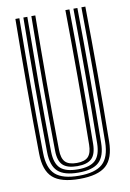

<svg xmlns="http://www.w3.org/2000/svg" viewBox="-90 -855 622 919"><g transform="rotate(-10 221.0 -396.0)"><path d="M221.5 7.5Q131.2 7.5 91.8 -27.8Q52.2 -63 51.2 -144.8Q49 -303.5 49.1 -468.1Q49.2 -632.8 51.2 -800H70.5Q68.8 -643 68.5 -476.6Q68.2 -310.2 70.5 -145Q71.5 -71 106.9 -39.5Q142.2 -8 221.5 -8Q300.2 -8 335.6 -39.5Q371 -71 372 -145Q374 -307 373.9 -471.5Q373.8 -636 372 -800H391.2Q393.2 -636 393.4 -472.6Q393.5 -309.2 391.2 -144.8Q390.2 -63 350.8 -27.8Q311.2 7.5 221.5 7.5ZM221.5 -23.2Q152 -23.2 121.4 -51.6Q90.8 -80 90 -145.2Q87.8 -309.5 87.9 -472.6Q88 -635.8 90 -800H109.2Q107.5 -641 107.2 -475.8Q107 -310.5 109.2 -145.5Q110 -88 136.2 -63.5Q162.5 -39 221.5 -39Q280.2 -39 306.2 -63.5Q332.2 -88 333.2 -145.5Q335.2 -307.5 335.1 -471.8Q335 -636 333.2 -800H352.5Q354.5 -635.2 354.6 -472.4Q354.8 -309.5 352.5 -145.2Q351.8 -80 321.2 -51.6Q290.8 -23.2 221.5 -23.2ZM221.5 -54.5Q172.8 -54.5 151 -75.6Q129.2 -96.8 128.8 -145.8Q126.5 -310 126.6 -472.9Q126.8 -635.8 128.8 -800H148Q146.2 -643 146 -476.4Q145.8 -309.8 148 -146Q148.5 -105.8 165.2 -87.9Q182 -70 221.5 -70Q260.5 -70 277.1 -87.9Q293.8 -105.8 294.2 -146Q296.5 -309 296.4 -472.4Q296.2 -635.8 294.2 -800H313.8Q315.8 -634.8 315.9 -472.2Q316 -309.8 313.8 -145.8Q313 -96.5 291.4 -75.5Q269.8 -54.5 221.5 -54.5Z"/></g></svg>

Font: Big Shoulders Inline Text SemiBold
Style: Regular
Weight: 600
Designer: Patric King
Foundry: XO Type Co
Version: Version 1.000